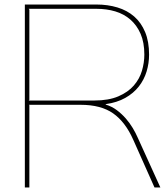

<svg xmlns="http://www.w3.org/2000/svg" viewBox="-20 -830 735 850"><path d="M690 0H664L570 -211Q535 -290 481 -328Q427 -366 337 -366H108L110 -364V0H90V-810H407Q457 -810 500 -797Q543 -784 574 -757Q605 -730 622.5 -688Q640 -646 640 -588Q640 -550 629 -513.5Q618 -477 594.5 -447Q571 -417 534.5 -396.5Q498 -376 448 -369V-367Q475 -359 497 -342.5Q519 -326 536.5 -306Q554 -286 567.5 -263.5Q581 -241 590 -220ZM619 -588Q619 -642 602.5 -680Q586 -718 557.5 -743Q529 -768 490.5 -779.5Q452 -791 407 -791H107L110 -787V-388L107 -385H397Q461 -385 504 -403.5Q547 -422 572.5 -451.5Q598 -481 608.5 -517Q619 -553 619 -588Z"/></svg>

Font: TypoPRO Sinkin Sans
Style: 100 Thin
Weight: 100
Designer: Keith Bates
Foundry: K-Type
Version: Sinkin Sans (version 1.0)  by Keith Bates   •   © 2014   www